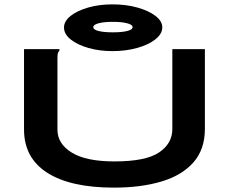

<svg xmlns="http://www.w3.org/2000/svg" viewBox="-20 -848 1040 879"><path d="M502 11Q303 11 196.5 -57Q90 -125 90 -255V-623H252V-616Q246 -610 244.5 -603Q243 -596 243 -579V-254Q243 -190 308.5 -149.5Q374 -109 504 -109Q647 -109 708 -150Q769 -191 769 -257V-623H918V-258Q918 -164 865.5 -104.5Q813 -45 719 -17Q625 11 502 11ZM495 -614Q435 -614 384.5 -628.5Q334 -643 303.5 -667.5Q273 -692 273 -722Q273 -751 303 -775Q333 -799 383.5 -813.5Q434 -828 495 -828Q557 -828 609 -813.5Q661 -799 692 -775Q723 -751 723 -723Q723 -693 691.5 -668Q660 -643 608 -628.5Q556 -614 495 -614ZM497 -700Q537 -700 562 -706Q587 -712 587 -724Q587 -735 562 -741.5Q537 -748 497 -748Q456 -748 431.5 -741.5Q407 -735 407 -724Q407 -712 431.5 -706Q456 -700 497 -700Z"/></svg>

Font: Inconsolata UltraExpanded Black
Style: Regular
Weight: 900
Width: 9
Monospace: yes
Designer: Raph Levien, Cyreal, Brenton Simpson
Foundry: Raph Levien, Cyreal, Google
Version: Version 3.001; ttfautohint (v1.8.2.53-6de2)